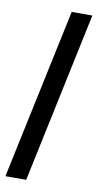

<svg xmlns="http://www.w3.org/2000/svg" viewBox="-83 -752 405 791"><g transform="rotate(10 119.0 -357.0)"><path d="M-0.5 0 150.9 -713.9H237.3L86.4 0Z"/></g></svg>

Font: Open Sans Condensed Medium
Style: Italic
Weight: 500
Width: 3
Italic angle: -12°
Designer: Monotype Design Team
Foundry: Monotype Imaging Inc.
Version: Version 3.000